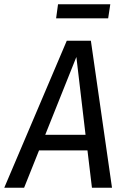

<svg xmlns="http://www.w3.org/2000/svg" viewBox="-50 -880 590 900"><path d="M360 -175H133L63 0H-30L263 -689H376L475 0H381ZM351 -248 308 -613 162 -248ZM213 -794 222 -860H467L457 -794Z"/></svg>

Font: Fira Sans Condensed
Style: Italic
Weight: 400
Width: 3
Italic angle: -8°
Designer: bBox Type GmbH & Carrois Corporate GbR & Edenspiekermann AG
Foundry: bBox Type GmbH & Carrois Corporate GbR & Edenspiekermann AG
Version: Version 4.301